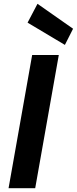

<svg xmlns="http://www.w3.org/2000/svg" viewBox="-20 -989 404 1009"><path d="M25 0 149 -700H289L165 0ZM321 -753 125 -870 177 -969 364 -838Z"/></svg>

Font: DM Sans 12pt ExtraBold
Style: Italic
Weight: 800
Italic angle: -10°
Version: Version 4.004;gftools[0.9.30]